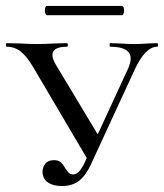

<svg xmlns="http://www.w3.org/2000/svg" viewBox="-25 -613 551 645"><path d="M-2 -456Q-5 -456 -5 -462Q-5 -468 -2 -468L41 -467Q77 -465 98 -465Q124 -465 158 -467L200 -468Q203 -468 203 -462Q203 -456 200 -456Q151 -456 151 -428Q151 -415 163 -395L312 -147L273 -71L88 -385Q65 -424 44.5 -440Q24 -456 -2 -456ZM414 -416Q414 -456 346 -456Q343 -456 343 -462Q343 -468 346 -468L377 -467Q403 -465 427 -465Q446 -465 472 -467L503 -468Q506 -468 506 -462Q506 -456 503 -456Q463 -456 427 -378L282 -64Q264 -24 241 -6Q218 12 183 12Q153 12 135.5 -0.5Q118 -13 118 -36Q118 -53 128 -64Q138 -75 156 -75Q171 -75 179 -68Q187 -61 194 -48Q201 -37 206.5 -32Q212 -27 221 -27Q241 -27 260 -68L406 -384Q414 -403 414 -416ZM126 -578Q126 -593 133 -593H384Q388 -593 390 -588.5Q392 -584 392 -578Q392 -572 390 -567Q388 -562 384 -562H133Q126 -562 126 -578Z"/></svg>

Font: Cormorant SC Medium
Style: Regular
Weight: 500
Designer: Christian Thalmann (Catharsis Fonts)
Foundry: Catharsis Fonts
Version: Version 4.000